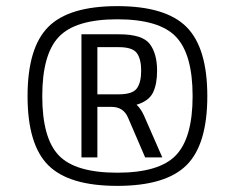

<svg xmlns="http://www.w3.org/2000/svg" viewBox="-20 -874 767 627"><path d="M70 -560Q70 -402 137.5 -334.5Q205 -267 363 -267Q521 -267 589 -334.5Q657 -402 657 -560Q657 -718 589 -786Q521 -854 363 -854Q205 -854 137.5 -786Q70 -718 70 -560ZM118 -560Q118 -697 172.5 -754Q227 -811 363 -811Q500 -811 554.5 -754Q609 -697 609 -560Q609 -424 554.5 -367Q500 -310 363 -310Q226 -310 172 -366.5Q118 -423 118 -560ZM246 -762V-360H298V-525H344Q383 -525 398 -490L454 -360H510L450 -497Q440 -519 426 -532Q466 -544 479.5 -571.5Q493 -599 493 -643Q493 -699 469 -730.5Q445 -762 369 -762ZM298 -566V-720H368Q413 -720 427 -700.5Q441 -681 441 -643Q441 -605 427 -585.5Q413 -566 368 -566Z"/></svg>

Font: Glegoo
Style: Regular
Weight: 400
Version: Version 2.0.1; ttfautohint (v0.9) -r 48 -G 60